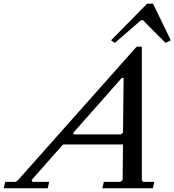

<svg xmlns="http://www.w3.org/2000/svg" viewBox="-90 -1010 936 1030"><path d="M525.9 -779.8 505.9 -793.9 699.2 -990.2H731L826.2 -793.9L797.9 -779.8L676.8 -901.9H667ZM79.1 -43.9 85.9 -34.2H173.8L166 0H-69.8L-62 -34.2H-5.9L6.8 -43.9L643.1 -759.8H670.9V-43.9L678.2 -34.2H737.8L730 0H459L466.8 -34.2H555.2L567.9 -43.9L569.8 -234.9H248ZM304.2 -289.1H558.1L569.8 -297.9L573.2 -591.8H563L304.2 -298.8Z"/></svg>

Font: Happy Times at the IKOB New Game Plus Edition
Style: Italic
Weight: 400
Italic angle: -16°
Designer: Lucas Le Bihan
Foundry: Lucas Le Bihan
Version: Version 1.000;PS 1.0;hotconv 1.0.88;makeotf.lib2.5.647800